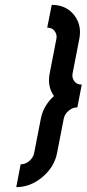

<svg xmlns="http://www.w3.org/2000/svg" viewBox="-20 -770 356 790"><path d="M174.3 -656.2 192.9 -750Q251 -750 284.2 -709Q309.1 -677.7 309.1 -637.7Q309.1 -624 306.2 -609.4L278.8 -468.8Q277.8 -463.4 277.8 -459Q277.8 -445.8 287.4 -433.8Q296.9 -421.9 316.4 -421.9L298.3 -328.1Q278.8 -328.1 262.5 -314.5Q246.1 -300.8 242.2 -281.2L214.8 -140.6Q203.6 -82.5 154.3 -41.3Q105 0 46.9 0L64.9 -93.8Q84 -93.8 100.3 -107.4Q116.7 -121.1 120.6 -140.6L147.9 -281.2Q158.2 -335 202.1 -375Q181.6 -403.8 181.6 -439.9Q181.6 -453.6 184.6 -468.8L211.9 -609.4Q212.9 -614.3 212.9 -618.7Q212.9 -632.3 203.1 -644.3Q193.4 -656.2 174.3 -656.2Z"/></svg>

Font: Lambda
Style: Italic
Weight: 400
Italic angle: -11°
Designer: GGBotNet
Version: 0.22